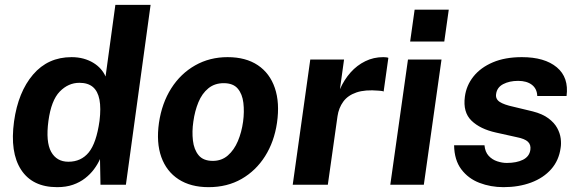

<svg xmlns="http://www.w3.org/2000/svg" viewBox="-20 -763 2390 793"><path d="M216 10Q114 10 67.2 -61.8Q20.5 -133.5 38 -261.5Q55 -383 116.5 -455Q178 -527 275.5 -527Q302 -527 324.8 -520.8Q347.5 -514.5 365.5 -503.5Q383.5 -492.5 396.2 -478Q409 -463.5 416 -447L456.5 -743H602L500 0H395L393 -106Q383.5 -84.5 368.2 -64Q353 -43.5 331.5 -26.8Q310 -10 281.5 0Q253 10 216 10ZM262.5 -95Q315 -95 346.5 -133.5Q378 -172 391 -263.5Q397.5 -316.5 390.8 -351.5Q384 -386.5 363.5 -403.8Q343 -421 308 -421Q262 -421 226.8 -384.8Q191.5 -348.5 180 -263.5Q168.5 -177 191.2 -136Q214 -95 262.5 -95Z M841.5 10Q767.5 10 717.5 -22.5Q667.5 -55 646.2 -114.5Q625 -174 636.5 -255.5Q648.5 -337 687.2 -398Q726 -459 786 -493Q846 -527 920 -527Q995 -527 1044.8 -493.8Q1094.5 -460.5 1115.2 -399.5Q1136 -338.5 1124 -255.5Q1112.5 -177.5 1074.8 -117.8Q1037 -58 977.8 -24Q918.5 10 841.5 10ZM859 -98.5Q895.5 -98.5 921.2 -121Q947 -143.5 962.5 -180.2Q978 -217 984 -260.5Q989.5 -301.5 985.2 -338Q981 -374.5 962 -397Q943 -419.5 904 -419.5Q866.5 -419.5 840.5 -398.2Q814.5 -377 799.5 -340.8Q784.5 -304.5 778.5 -260.5Q772.5 -220 776.8 -182.8Q781 -145.5 800.2 -122Q819.5 -98.5 859 -98.5Z M1189 0 1261.5 -517H1401L1384 -394.5Q1401.5 -434 1428 -463.8Q1454.5 -493.5 1488.8 -510.2Q1523 -527 1563 -527Q1570 -527 1575.8 -526.2Q1581.5 -525.5 1584 -524L1564.5 -385Q1560.5 -387 1554.8 -387.5Q1549 -388 1544.5 -388.5Q1488 -393.5 1452.2 -381.2Q1416.5 -369 1397.8 -343.2Q1379 -317.5 1374 -283L1334 0Z M1592 0 1665 -517H1803.5L1730.5 0ZM1674 -591.5 1692.5 -723H1833.5L1815 -591.5Z M2059.5 10Q2006.5 10 1960.2 -7.8Q1914 -25.5 1885.2 -63.8Q1856.5 -102 1855.5 -163H1981Q1983.5 -135.5 1998.2 -119.5Q2013 -103.5 2033.5 -96.8Q2054 -90 2073 -90Q2113.5 -90 2140 -103.2Q2166.5 -116.5 2170.5 -144Q2173.5 -165 2160.5 -177.5Q2147.5 -190 2114 -196.5L2028.5 -215.5Q1963 -230 1927.2 -264.8Q1891.5 -299.5 1900 -363.5Q1906 -410 1935.5 -447Q1965 -484 2015.5 -505.5Q2066 -527 2135.5 -527Q2229.5 -527 2279.8 -485Q2330 -443 2320 -366.5H2199Q2198 -396.5 2176.8 -412.8Q2155.5 -429 2120 -429Q2084 -429 2058.2 -415.5Q2032.5 -402 2029 -374.5Q2026 -354 2043.8 -342.2Q2061.5 -330.5 2101 -322L2180 -303Q2221 -292.5 2245.2 -274.2Q2269.5 -256 2281.2 -234.5Q2293 -213 2295.8 -191.2Q2298.5 -169.5 2295.5 -152Q2288.5 -100.5 2256.5 -64.2Q2224.5 -28 2173.5 -9Q2122.5 10 2059.5 10Z"/></svg>

Font: Public Sans Thin
Style: Bold Italic
Weight: 700
Italic angle: -8°
Version: Version 2.001